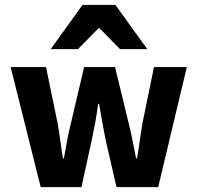

<svg xmlns="http://www.w3.org/2000/svg" viewBox="-20 -773 816 793"><path d="M148.2 0 24 -496.1H170L217.5 -266.3Q224.1 -230.2 228.9 -193.4Q233.7 -156.7 240 -119.1H244Q250.6 -156.7 257.5 -193.8Q264.4 -230.9 273.4 -266.3L327.5 -496.1H455.1L510.9 -266.3Q519.9 -230.2 527.3 -193.4Q534.7 -156.7 542 -119.1H546Q552.6 -156.7 557.6 -193.4Q562.5 -230.2 568.8 -266.3L616 -496.1H751.7L633.3 0H461.1L415.6 -198.2Q408.8 -233.2 402.4 -268.5Q396 -303.7 389.1 -344.3H385.1Q380.3 -303.7 373.6 -268.3Q366.9 -233 359.8 -198L316.3 0ZM189.4 -570 321.1 -753H456.6L588.3 -570H475.8L390.9 -656.4H386.9L301.9 -570Z"/></svg>

Font: Mada
Style: Regular
Weight: 400
Designer: Khaled Hosny
Version: Version 1.5